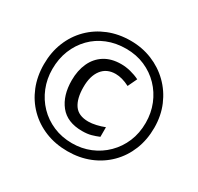

<svg xmlns="http://www.w3.org/2000/svg" viewBox="-155 -910 1142 1106"><g transform="rotate(30 416.0 -357.0)"><path d="M431 -133Q332 -133 283 -194.5Q234 -256 234 -357Q234 -422 257 -472.5Q280 -523 325 -551.5Q370 -580 435 -580Q466 -580 498 -572Q530 -564 558 -550L529 -489Q504 -502 480.5 -508.5Q457 -515 436 -515Q377 -515 344.5 -473Q312 -431 312 -357Q312 -281 340.5 -239.5Q369 -198 435 -198Q458 -198 486.5 -204.5Q515 -211 540 -221V-157Q516 -147 491 -140Q466 -133 431 -133ZM416 10Q336 10 269 -17Q202 -44 152.5 -93.5Q103 -143 76 -210Q49 -277 49 -357Q49 -437 76 -504Q103 -571 152.5 -620.5Q202 -670 269 -697Q336 -724 416 -724Q492 -724 558.5 -697Q625 -670 675.5 -620.5Q726 -571 754.5 -504Q783 -437 783 -357Q783 -277 756 -210Q729 -143 679.5 -93.5Q630 -44 563 -17Q496 10 416 10ZM416 -43Q480 -43 536 -66Q592 -89 635 -131.5Q678 -174 702 -231Q726 -288 726 -357Q726 -422 703 -479Q680 -536 638.5 -579Q597 -622 540.5 -646.5Q484 -671 416 -671Q348 -671 291 -648Q234 -625 192.5 -582.5Q151 -540 128 -483Q105 -426 105 -357Q105 -292 128 -235Q151 -178 192.5 -135Q234 -92 291 -67.5Q348 -43 416 -43Z"/></g></svg>

Font: Noto Sans Hebrew
Style: Regular
Weight: 400
Designer: Monotype Design Team
Foundry: Monotype Imaging Inc.
Version: Version 2.003;January 10, 2023;FontCreator 14.0.0.2877 64-bi